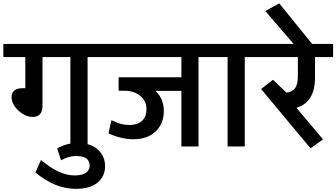

<svg xmlns="http://www.w3.org/2000/svg" viewBox="-35 -895 2055 1173"><path d="M395 0V-546.4H224.6V-247.6Q224.6 -215.3 209.7 -198Q194.8 -180.7 165.5 -180.7Q119.1 -180.7 77.4 -219.5Q35.6 -258.3 35.6 -303.2Q35.6 -327.6 52.7 -341.8Q69.8 -356 100.1 -356H119.6V-546.4H-14.6V-626.5H616.7V-546.4H500V0Z M437 -21.5Q518.1 -21.5 562.5 18.6Q606.9 58.6 606.9 120.8Q606.9 183.1 560.5 220.7Q514.2 258.3 430.7 258.8Q302.2 259.8 181.6 158.7L215.3 82Q325.7 176.8 420.9 176.8Q466.3 176.8 489.5 160.9Q512.7 145 512.7 116.7Q512.7 88.4 492.9 73.2Q473.1 58.1 428.7 58.1Q384.3 58.1 337.9 84.5L314.5 12.2Q338.4 -3.4 371.8 -12.5Q405.3 -21.5 437 -21.5Z M1073.2 0V-339.8H914.6Q965.8 -292 965.8 -216.6Q965.8 -141.1 916.7 -92.8Q867.7 -44.4 778.8 -44.4Q706.5 -44.4 627.9 -80.1L646 -161.1Q679.7 -144 705.6 -137.5Q731.4 -130.9 759.3 -131.3Q806.6 -132.3 833.3 -157.2Q859.9 -182.1 859.9 -229.5Q859.9 -276.9 822.3 -308.8Q784.7 -340.8 722.7 -340.8H689.5V-422.9H1073.2V-546.4H587.4V-626.5H1294.4V-546.4H1177.7V0Z M1355.5 0V-546.4H1265.1V-626.5H1577.6V-546.4H1460.4V0Z M1784.7 -429.7V-546.4H1548.3V-626.5H2000V-546.4H1889.6V-422.4Q1889.6 -270 1775.9 -236.3L1938.5 -43.5L1862.3 11.2L1560.1 -351.1L1632.8 -407.7L1714.8 -329.1Q1751.5 -333 1768.1 -356.7Q1784.7 -380.4 1784.7 -429.7Z M1892.1 -601.6H1780.3L1585.9 -827.6L1670.9 -874.5Z"/></svg>

Font: Yantramanav Medium
Style: Regular
Weight: 500
Version: Version 1.001;PS 1.0;hotconv 1.0.72;makeotf.lib2.5.5900; ttf